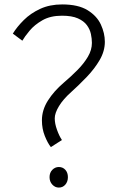

<svg xmlns="http://www.w3.org/2000/svg" viewBox="-20 -841 528 868"><path d="M210 -176Q195.5 -194 182.5 -226.5Q169.5 -259 169.5 -297Q169.5 -343.5 196.5 -386.2Q223.5 -429 268 -467Q301 -495 330 -524.2Q359 -553.5 377.2 -584.2Q395.5 -615 395.5 -647Q395.5 -666 391 -687.2Q386.5 -708.5 372.8 -727.2Q359 -746 332 -758Q305 -770 260 -770Q208 -770 172 -749.5Q136 -729 113.8 -702.2Q91.5 -675.5 81 -657L38 -689Q57 -720 87.8 -750.5Q118.5 -781 161.8 -801Q205 -821 261 -821Q333.5 -821 375.8 -795Q418 -769 436 -730Q454 -691 454 -652Q454 -610 430.8 -570Q407.5 -530 372.5 -493.5Q337.5 -457 302 -425Q265.5 -392.5 246.5 -361Q227.5 -329.5 227.5 -306Q227.5 -282 237.8 -253.8Q248 -225.5 260 -208ZM246 7Q229 7 216.5 -6.5Q204 -20 204 -40Q204 -60.5 216.5 -73.2Q229 -86 246 -86Q264 -86 275.5 -73.2Q287 -60.5 287 -40Q287 -20 275.5 -6.5Q264 7 246 7Z"/></svg>

Font: Junction Light
Style: Regular
Weight: 300
Designer: Caroline Hadilaksono
Foundry: Caroline Hadilaksono, Tyler Finck, The League of Moveable Type
Version: Version 2.000; ttfautohint (v1.8.3)